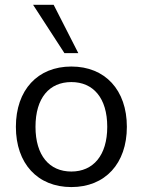

<svg xmlns="http://www.w3.org/2000/svg" viewBox="-20 -758 585 787"><path d="M272.5 8.8C410.8 8.8 500 -87.3 500 -238.2C500 -389.2 410.8 -485.3 272.5 -485.3C134.3 -485.3 45.1 -389.2 45.1 -238.2C45.1 -87.3 134.3 8.8 272.5 8.8ZM272.5 -54.9C182.4 -54.9 125.5 -120.6 125.5 -238.2C125.5 -356.9 182.4 -421.6 272.5 -421.6C361.8 -421.6 419.6 -356.9 419.6 -238.2C419.6 -120.6 361.8 -54.9 272.5 -54.9ZM244.1 -540.2H301L200 -738.2H115.7Z"/></svg>

Font: LL Pando Sans
Style: Regular
Weight: 400
Designer: Joshua Smith
Foundry: Joshua Smith
Version: Version 1.000;Glyphs 3.2.1 (3258)